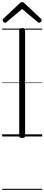

<svg xmlns="http://www.w3.org/2000/svg" viewBox="-20 -1278 415 1798"><path d="M187 14Q173 14 166.5 9.5Q160 5 160 -5V-996Q160 -1006 166.5 -1010.5Q173 -1015 188 -1015Q201 -1015 208 -1010.5Q215 -1006 215 -996V-5Q215 5 208.5 9.5Q202 14 187 14ZM28 -1065Q20 -1065 12.5 -1072.5Q5 -1080 5 -1088Q5 -1091 6 -1094.5Q7 -1098 10 -1102L162 -1245Q168 -1251 173 -1254.5Q178 -1258 187 -1258Q196 -1258 201.5 -1254.5Q207 -1251 212 -1245L365 -1101Q368 -1098 369 -1094.5Q370 -1091 370 -1088Q370 -1080 362.5 -1072.5Q355 -1065 347 -1065Q343 -1065 339 -1067Q335 -1069 331 -1073L187 -1194L44 -1073Q40 -1069 36 -1067Q32 -1065 28 -1065ZM0 490H375V500H0ZM0 -20H375V0H0ZM0 -505H375V-500H0ZM0 -1010H375V-1000H0Z"/></svg>

Font: Playwrite ES Deco Guides
Style: Regular
Weight: 400
Designer: Veronika Burian, José Scaglione
Foundry: TypeTogether
Version: Version 1.003